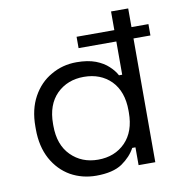

<svg xmlns="http://www.w3.org/2000/svg" viewBox="-80 -774 805 861"><g transform="rotate(-10 322.0 -343.0)"><path d="M290 13.7Q226.6 13.7 173.8 -15.6Q121.1 -45.9 89.8 -102.5Q58.6 -160.2 58.6 -238.3Q58.6 -242.2 58.6 -251Q58.6 -329.1 89.8 -385.7Q121.1 -442.4 172.9 -471.7Q225.6 -502.9 290 -502.9Q340.8 -502.9 377 -489.3Q412.1 -475.6 433.6 -455.1Q456.1 -434.6 467.8 -412.1Q472.7 -412.1 482.4 -412.1Q482.4 -484.4 482.4 -700.2Q502 -700.2 560.5 -700.2Q560.5 -525.4 560.5 0Q542 0 484.4 0Q484.4 -20.5 484.4 -81.1Q480.5 -81.1 469.7 -81.1Q450.2 -43.9 408.2 -14.6Q366.2 13.7 290 13.7ZM310.5 -55.7Q386.7 -55.7 434.6 -104.5Q482.4 -153.3 482.4 -240.2Q482.4 -243.2 482.4 -249Q482.4 -335.9 434.6 -384.8Q386.7 -432.6 310.5 -432.6Q236.3 -432.6 187.5 -384.8Q138.7 -335.9 138.7 -249Q138.7 -246.1 138.7 -240.2Q138.7 -153.3 187.5 -104.5Q236.3 -55.7 310.5 -55.7ZM310.5 -563.5Q310.5 -576.2 310.5 -615.2Q392.6 -615.2 637.7 -615.2Q637.7 -601.6 637.7 -563.5Q556.6 -563.5 310.5 -563.5Z"/></g></svg>

Font: Kadena Space Grotesk
Style: Regular
Weight: 400
Designer: Florian Karsten
Version: Version 2.000